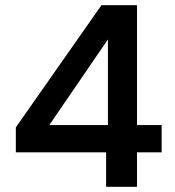

<svg xmlns="http://www.w3.org/2000/svg" viewBox="-20 -720 675 740"><path d="M389 0V-133H41V-229L371 -700H508V-238H603V-133H508V0ZM170 -238H396V-568Z"/></svg>

Font: DM Sans 24pt SemiBold
Style: Regular
Weight: 600
Designer: Colophon Foundry, Jonny Pinhorn
Foundry: Colophon Foundry
Version: Version 4.004;gftools[0.9.30]